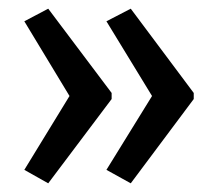

<svg xmlns="http://www.w3.org/2000/svg" viewBox="-20 -485 500 442"><path d="M426 -257V-271L281 -465L225 -436L330 -264L225 -94L281 -63ZM237 -257V-271L91 -465L36 -436L140 -264L36 -94L91 -63Z"/></svg>

Font: Noto Sans Myanmar UI ExtraCondensed
Style: Regular
Weight: 400
Width: 2
Designer: Monotype Design Team
Foundry: Monotype Imaging Inc.
Version: Version 2.103